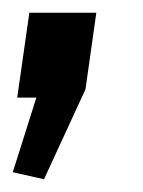

<svg xmlns="http://www.w3.org/2000/svg" viewBox="-31 -153 224 301"><path d="M120 -133 103 -13 38 128 -11 117 26 0H-4L15 -133Z"/></svg>

Font: Pathway Extreme Condensed SemiBold
Style: Italic
Weight: 600
Width: 3
Italic angle: -8°
Version: Version 1.001;gftools[0.9.26]